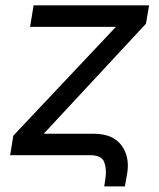

<svg xmlns="http://www.w3.org/2000/svg" viewBox="-20 -565 580 699"><path d="M359.4 113.6 363.6 86.6Q369 52.6 359.9 26.3Q350.9 0 308.2 0H17L28.4 -71L402 -467.3H89.5L102.3 -545.5H522.7L511.4 -478.7L139.2 -78.1H321Q390.3 -78.1 421.5 -36.8Q452.8 4.6 443.2 65.3L434.7 113.6Z"/></svg>

Font: Inter UI
Style: Italic
Weight: 400
Italic angle: -9.39999°
Designer: Rasmus Andersson
Foundry: rsms
Version: 3.2;8d6f07862